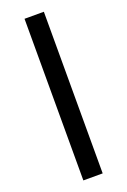

<svg xmlns="http://www.w3.org/2000/svg" viewBox="-190 -870 761 1149"><g transform="rotate(-20 190.5 -295.5)"><path d="M128.9 219.7V-809.6H252V219.7Z"/></g></svg>

Font: GenEi M Gothic v2 Bold
Style: Regular
Weight: 700
Version: Version 2.0